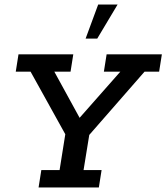

<svg xmlns="http://www.w3.org/2000/svg" viewBox="-20 -821 729 841"><path d="M149 0 161 -76H241L266 -233L114 -507H49L61 -583H301L289 -507H218L338 -288L312 -286L507 -507H435L447 -583H689L677 -507H613L371 -230L346 -76H425L413 0ZM355 -652 410 -801H495L406 -652Z"/></svg>

Font: Rokkitt Medium
Style: Italic
Weight: 500
Italic angle: -9°
Designer: Vernon Adams
Foundry: Vernon Adams
Version: Version 3.103